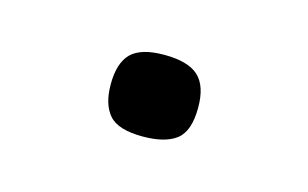

<svg xmlns="http://www.w3.org/2000/svg" viewBox="-32 -140 327 204"><g transform="rotate(15 132.0 -38.0)"><path d="M180.2 -38.1Q180.2 -12.2 168 -2.7Q155.8 6.8 130.9 6.8Q104 6.8 94 -4.6Q84 -16.1 84 -38.1Q84 -61.5 94.7 -72.3Q105.5 -83 130.9 -83Q157.2 -83 168.7 -72.5Q180.2 -62 180.2 -38.1Z"/></g></svg>

Font: Clear Sans Light
Style: Regular
Weight: 300
Foundry: Intel Corporation
Version: Version 1.00